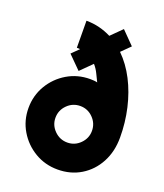

<svg xmlns="http://www.w3.org/2000/svg" viewBox="-147 -894 857 1004"><g transform="rotate(20 281.5 -391.5)"><path d="M292 13Q222.5 13 165.2 -21Q108 -55 74 -112Q40 -169 40 -238Q40 -307.5 74 -364.8Q108 -422 165.2 -456Q222.5 -490 292 -490Q302 -490 312.2 -489.2Q322.5 -488.5 332 -486Q322 -506 311 -529Q300 -552 283 -571.5L220 -509L149 -580L188.5 -619Q179.5 -620 170 -620L169 -770Q207 -770 241.8 -761.2Q276.5 -752.5 308 -736.5L368 -796L438 -725L389.5 -677Q438.5 -629 472.8 -562.5Q507 -496 525 -417.5Q543 -339 543 -256Q543 -177.5 510.5 -116.8Q478 -56 421.2 -21.5Q364.5 13 292 13ZM292 -137Q333.5 -137 363.2 -167Q393 -197 393 -238Q393 -280 363.2 -310Q333.5 -340 292 -340Q250 -340 220 -310Q190 -280 190 -238Q190 -197 220 -167Q250 -137 292 -137Z"/></g></svg>

Font: Urbanist Black
Style: Regular
Weight: 900
Designer: Corey Hu
Foundry: Corey Hu
Version: Version 1.330; ttfautohint (v1.8.4.7-5d5b)